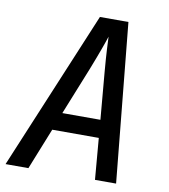

<svg xmlns="http://www.w3.org/2000/svg" viewBox="-82 -800 764 869"><g transform="rotate(10 300.0 -365.0)"><path d="M2 0H107L183 -190H397L413 0H510L438 -730H307ZM215 -272 303 -491C334 -570 355 -629 361 -649C362 -629 364 -570 371 -490L390 -272Z"/></g></svg>

Font: JetBrains Mono Medium
Style: Italic
Weight: 436
Italic angle: -9°
Monospace: yes
Designer: Philipp Nurullin, Konstantin Bulenkov
Foundry: JetBrains
Version: Version 2.305